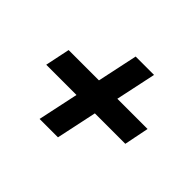

<svg xmlns="http://www.w3.org/2000/svg" viewBox="-114 -746 879 879"><g transform="rotate(45 325.0 -306.5)"><path d="M63 -247 88 -367H599L575 -247ZM217 -50 326 -563H445L336 -50Z"/></g></svg>

Font: Azeret Mono Thin SemiBold
Style: Italic
Weight: 600
Italic angle: -12°
Version: Version 1.002